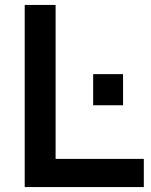

<svg xmlns="http://www.w3.org/2000/svg" viewBox="-20 -757 612 777"><path d="M80 0V-737H205V-114H562V0ZM357 -331V-457H478V-331Z"/></svg>

Font: Tomorrow Medium
Style: Regular
Weight: 500
Designer: Tony de Marco, Monica Rizzolli
Foundry: Just in Type
Version: Version 2.002